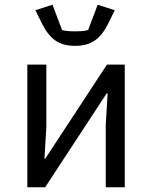

<svg xmlns="http://www.w3.org/2000/svg" viewBox="-20 -788 640 808"><path d="M95 0V-516H175V-253L167 -121H171L209 -179L430 -516H505V0H425V-263L433 -395H429L425 -389L170 0ZM296 -595Q245 -595 213 -617.5Q181 -640 157 -688L129 -745L201 -768L241 -662Q252 -658 268 -657Q284 -656 296 -656Q308 -656 324.5 -657Q341 -658 351 -662L391 -768L463 -745L435 -688Q411 -640 379 -617.5Q347 -595 296 -595Z"/></svg>

Font: Lilex Nerd Font
Style: Regular
Weight: 400
Designer: Mike Abbink, Paul van der Laan, Pieter van Rosmalen, Mikhael Khrustik
Foundry: Mikhael Khrustik
Version: Version 2.400; ttfautohint (v1.8.4.7-5d5b);Nerd Fonts 3.3.0